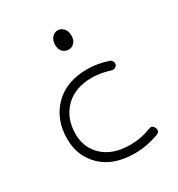

<svg xmlns="http://www.w3.org/2000/svg" viewBox="-148 -691 734 793"><g transform="rotate(-30 219.0 -294.0)"><path d="M267 6Q166 6 109.5 -48Q53 -102 53 -185Q53 -277 110.5 -335.5Q168 -394 268 -394Q316 -394 367 -377Q374 -375 378 -367.5Q382 -360 380 -352Q378 -345 370.5 -341Q363 -337 355 -339Q306 -354 268 -354Q186 -354 139.5 -307Q93 -260 93 -185Q93 -119 139.5 -76.5Q186 -34 267 -34Q320 -34 367 -53Q385 -60 393 -41Q400 -23 381 -15Q322 6 267 6ZM244 -502Q226 -502 215 -514Q204 -526 204 -547Q204 -568 215.5 -581Q227 -594 244 -594Q259 -594 270.5 -581Q282 -568 282 -547Q282 -526 271 -514Q260 -502 244 -502Z"/></g></svg>

Font: Hoogli Light
Style: Regular
Weight: 300
Designer: Anand Singh Naorem
Foundry: Brand New Type
Version: Version 1.00 b007